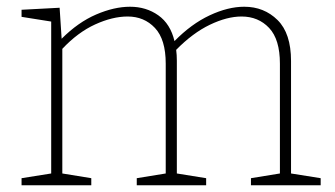

<svg xmlns="http://www.w3.org/2000/svg" viewBox="-20 -550 994 570"><path d="M251 -21V0H44V-21L132 -35V-486L44 -500V-521L157 -527L163 -435Q212 -484 265.5 -507Q319 -530 366 -530Q414 -530 450 -504.5Q486 -479 498 -428Q548 -479 602.5 -504.5Q657 -530 705 -530Q764 -530 804 -490.5Q844 -451 844 -369V-35L932 -21V0H725V-21L811 -35V-361Q811 -433 779 -467Q747 -501 697 -501Q654 -501 603 -476.5Q552 -452 503 -402Q505 -387 505 -370V-35L592 -21V0H386V-21L472 -35V-361Q472 -433 440 -467Q408 -501 359 -501Q314 -501 262.5 -477.5Q211 -454 165 -405V-35Z"/></svg>

Font: Bitter ExtraLight
Style: Regular
Weight: 200
Designer: Sol Matas, and Bitter project Authors
Foundry: Sol Matas
Version: Version 2.001